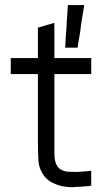

<svg xmlns="http://www.w3.org/2000/svg" viewBox="-20 -742 432 774"><path d="M318.4 -712.9Q317.4 -707 316.4 -701.2Q315.4 -696.3 314.5 -690.4Q312.5 -677.7 310.5 -666Q308.6 -653.3 306.6 -641.6Q304.7 -628.9 303.7 -617.2Q301.8 -604.5 299.8 -592.8Q297.9 -582 295.9 -571.3Q294.9 -560.5 293 -549.8Q291 -549.8 290 -549.8Q288.1 -549.8 286.1 -549.8Q282.2 -549.8 278.3 -549.8Q274.4 -549.8 270.5 -549.8Q267.6 -549.8 264.6 -549.8Q261.7 -549.8 258.8 -549.8Q254.9 -549.8 251 -549.8Q247.1 -549.8 242.2 -549.8Q242.2 -551.8 243.2 -553.7Q243.2 -555.7 243.2 -557.6Q244.1 -575.2 245.1 -592.8Q246.1 -611.3 248 -628.9Q248 -641.6 249 -653.3Q250 -666 251 -677.7Q251 -688.5 252 -699.2Q252.9 -710.9 253.9 -721.7Q254.9 -721.7 256.8 -721.7Q258.8 -721.7 260.7 -721.7Q266.6 -721.7 271.5 -721.7Q277.3 -721.7 283.2 -721.7Q287.1 -721.7 291 -721.7Q294.9 -721.7 298.8 -721.7Q303.7 -721.7 308.6 -721.7Q314.5 -721.7 319.3 -721.7Q319.3 -721.7 319.3 -721.7Q318.4 -718.8 318.4 -712.9ZM199.2 -507.8Q213.9 -507.8 229.5 -507.8Q244.1 -507.8 258.8 -507.8Q270.5 -507.8 282.2 -507.8Q293.9 -507.8 305.7 -507.8Q316.4 -507.8 327.1 -507.8Q337.9 -507.8 347.7 -507.8Q347.7 -505.9 347.7 -503.9Q347.7 -502 347.7 -500Q347.7 -494.1 347.7 -489.3Q347.7 -483.4 347.7 -477.5Q347.7 -473.6 347.7 -469.7Q347.7 -465.8 347.7 -462.9Q347.7 -458 347.7 -453.1Q347.7 -448.2 347.7 -443.4Q345.7 -443.4 344.7 -443.4Q342.8 -443.4 340.8 -443.4Q335 -443.4 330.1 -443.4Q324.2 -443.4 319.3 -443.4Q307.6 -443.4 295.9 -443.4Q284.2 -443.4 272.5 -443.4Q260.7 -443.4 249 -443.4Q238.3 -443.4 226.6 -443.4Q219.7 -443.4 212.9 -443.4Q206.1 -443.4 199.2 -443.4Q199.2 -408.2 199.2 -373Q199.2 -337.9 199.2 -302.7Q199.2 -278.3 199.2 -252.9Q199.2 -227.5 199.2 -202.1Q199.2 -182.6 199.2 -164.1Q199.2 -144.5 199.2 -126Q199.2 -114.3 200.2 -103.5Q202.1 -91.8 206.1 -81.1Q209 -75.2 212.9 -69.3Q216.8 -64.5 221.7 -60.5Q237.3 -50.8 254.9 -49.8Q272.5 -48.8 290 -48.8Q296.9 -49.8 303.7 -49.8Q310.5 -49.8 317.4 -50.8Q325.2 -50.8 333 -51.8Q339.8 -52.7 347.7 -53.7Q347.7 -50.8 347.7 -48.8Q347.7 -46.9 347.7 -44.9Q347.7 -40 347.7 -34.2Q347.7 -28.3 347.7 -23.4Q347.7 -19.5 347.7 -15.6Q347.7 -12.7 347.7 -8.8Q347.7 -4.9 347.7 -1Q347.7 2.9 347.7 6.8Q346.7 6.8 344.7 6.8Q342.8 6.8 341.8 7.8Q311.5 10.7 282.2 11.7Q277.3 12.7 273.4 12.7Q248 12.7 222.7 6.8Q206.1 2 190.4 -5.9Q175.8 -13.7 163.1 -26.4Q136.7 -57.6 134.8 -96.7Q132.8 -135.7 132.8 -173.8Q132.8 -201.2 132.8 -228.5Q132.8 -255.9 132.8 -283.2Q132.8 -308.6 132.8 -335Q132.8 -360.4 132.8 -386.7Q132.8 -400.4 132.8 -415Q132.8 -429.7 132.8 -443.4Q122.1 -443.4 111.3 -443.4Q101.6 -443.4 90.8 -443.4Q82 -443.4 73.2 -443.4Q64.5 -443.4 56.6 -443.4Q47.9 -443.4 40 -443.4Q31.2 -443.4 23.4 -443.4Q23.4 -445.3 23.4 -447.3Q23.4 -449.2 23.4 -451.2Q23.4 -457 23.4 -461.9Q23.4 -467.8 23.4 -473.6Q23.4 -477.5 23.4 -480.5Q23.4 -484.4 23.4 -488.3Q23.4 -493.2 23.4 -498Q23.4 -502.9 23.4 -507.8Q24.4 -507.8 26.4 -507.8Q28.3 -507.8 30.3 -507.8Q43 -507.8 55.7 -507.8Q68.4 -507.8 80.1 -507.8Q88.9 -507.8 97.7 -507.8Q106.4 -507.8 115.2 -507.8Q119.1 -507.8 124 -507.8Q128.9 -507.8 132.8 -507.8Q132.8 -519.5 132.8 -532.2Q132.8 -544.9 132.8 -556.6Q132.8 -566.4 132.8 -576.2Q132.8 -585.9 132.8 -595.7Q132.8 -604.5 132.8 -613.3Q132.8 -622.1 132.8 -630.9Q134.8 -630.9 135.7 -631.8Q136.7 -631.8 138.7 -631.8Q144.5 -633.8 150.4 -635.7Q156.2 -637.7 161.1 -638.7Q166 -640.6 169.9 -641.6Q173.8 -642.6 177.7 -643.6Q182.6 -645.5 187.5 -646.5Q193.4 -648.4 198.2 -649.4Q198.2 -649.4 198.2 -649.4Q199.2 -649.4 199.2 -649.4Q199.2 -646.5 199.2 -644.5Q199.2 -642.6 199.2 -639.6Q199.2 -624 199.2 -608.4Q199.2 -591.8 199.2 -576.2Q199.2 -565.4 199.2 -554.7Q199.2 -543.9 199.2 -532.2Q199.2 -529.3 199.2 -525.4Q199.2 -521.5 199.2 -518.6Q199.2 -515.6 199.2 -512.7Q199.2 -509.8 199.2 -507.8Z"/></svg>

Font: LeFont
Style: Light
Weight: 300
Designer: Leryon MEDIA
Version: Version 1.0